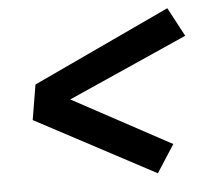

<svg xmlns="http://www.w3.org/2000/svg" viewBox="-44 -652 663 622"><g transform="rotate(-5 288.0 -341.0)"><path d="M445 -76 503 -166 183 -339 572 -512 522 -606 75 -397 56 -283Z"/></g></svg>

Font: Iosevka Sparkle
Style: Bold Italic
Weight: 700
Italic angle: -9°
Designer: Belleve Invis
Foundry: Belleve Invis
Version: Version 4.5.0; ttfautohint (v1.8.3)